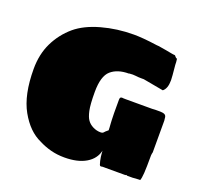

<svg xmlns="http://www.w3.org/2000/svg" viewBox="-124 -818 1007 976"><g transform="rotate(20 379.5 -330.0)"><path d="M733 -334Q733 -328 734 -326V-154Q733 -150 732 -145.5Q731 -141 731 -136V-132Q731 -71 729 -41Q727 -11 722 0Q710 0 699.5 0.5Q689 1 682 2H661Q651 2 651 2Q649 0 649 0H645Q644 1 644 2H518Q517 3 510 3Q505 3 503 -3Q497 -21 494 -42Q493 -47 492.5 -56Q492 -65 491 -75Q481 -29 436.5 -2.5Q392 24 320 24Q281 24 246.5 15Q212 6 181 -10Q113 -40 66.5 -123Q20 -206 20 -346Q20 -426 50.5 -488.5Q81 -551 134 -596Q184 -638 266.5 -661Q349 -684 440 -684Q463 -684 493.5 -681.5Q524 -679 567 -673Q575 -673 591 -670L621 -665Q638 -662 650.5 -659.5Q663 -657 670 -657L673 -655Q674 -653 677 -650Q682 -644 685 -644H687L689 -626Q689 -619 689.5 -611Q690 -603 691 -595Q693 -572 694.5 -557Q696 -542 696 -530Q696 -485 674 -468L564 -488H550Q534 -488 519.5 -490Q505 -492 485 -490Q484 -490 484 -489.5Q484 -489 483 -489Q422 -489 387 -458.5Q352 -428 352 -342Q352 -274 359 -242Q366 -210 377 -195Q388 -179 408 -169Q428 -159 449 -159Q461 -159 465 -164.5Q469 -170 485 -183Q485 -191 484.5 -197.5Q484 -204 483 -219L482 -238Q481 -249 481 -275Q481 -301 481 -322V-346Q481 -356 484 -359Q487 -362 494 -362Q497 -361 512 -361H616Q639 -361 654.5 -361Q670 -361 676 -362Q690 -362 698.5 -362Q707 -362 711 -361Q724 -359 728.5 -352.5Q733 -346 733 -334Z"/></g></svg>

Font: Sigmar
Style: Regular
Weight: 400
Designer: Vernon Adams
Foundry: Vernon Adams
Version: Version 1.000; ttfautohint (v1.8.4.7-5d5b);gftools[0.9.24]